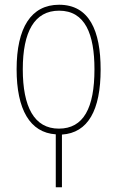

<svg xmlns="http://www.w3.org/2000/svg" viewBox="-20 -557 495 809"><path d="M215 232H241V10C351 3 404 -93 404 -264C404 -428 356 -537 229 -537C111 -537 50 -440 50 -265C50 -96 106 2 215 9ZM228 -15C124 -15 76 -107 76 -265C76 -423 125 -512 229 -512C339 -512 378 -413 378 -265C378 -102 332 -15 228 -15Z"/></svg>

Font: Noto Sans Condensed Thin
Style: Regular
Weight: 100
Width: 3
Designer: Monotype Design Team
Foundry: Monotype Imaging Inc.
Version: Version 2.013